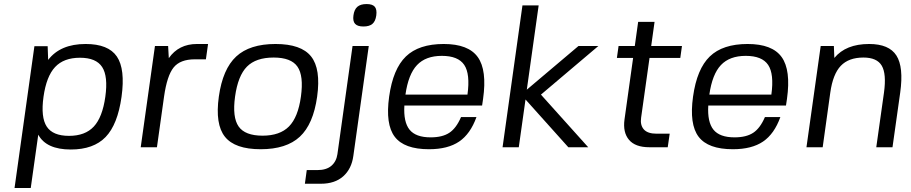

<svg xmlns="http://www.w3.org/2000/svg" viewBox="-20 -727 4497 948"><path d="M217.8 -431.2Q277.8 -509.8 402.8 -509.8Q515.1 -509.8 557.1 -447.8Q599.1 -385.7 580.1 -249Q561 -112.3 501.5 -50.5Q441.9 11.2 329.6 11.2Q208.5 11.2 168.9 -62L131.8 201.2H51.8L149.9 -499H215.3ZM375 -441.9Q294.9 -441.9 252 -396Q209 -350.1 194.8 -249Q180.7 -147.9 210.7 -102.1Q240.7 -56.2 320.8 -56.2Q400.4 -56.2 443.1 -102.1Q485.8 -147.9 500 -249Q514.2 -350.1 484.4 -396Q454.6 -441.9 375 -441.9Z M941.9 -434.1Q869.6 -434.1 837.2 -393.8Q804.7 -353.5 790 -250L754.9 0H674.8L745.1 -500H810.1L813.5 -439.9Q862.3 -509.8 952.6 -509.8H1007.3L996.6 -434.1Z M1340.3 -509.8Q1467.3 -509.8 1516.1 -448.2Q1564.9 -386.7 1545.9 -250Q1526.9 -113.8 1460.4 -52Q1394 9.8 1267.1 9.8Q1139.6 9.8 1090.6 -51.8Q1041.5 -113.3 1060.5 -250Q1079.6 -386.2 1146.2 -448Q1212.9 -509.8 1340.3 -509.8ZM1140.6 -250Q1126.5 -147.9 1158.2 -102.5Q1189.9 -57.1 1276.4 -57.1Q1361.8 -57.1 1406.7 -102.5Q1451.7 -147.9 1465.8 -250Q1480 -353 1448.7 -397.9Q1417.5 -442.9 1331.1 -442.9Q1243.7 -442.9 1199.2 -397.9Q1154.8 -353 1140.6 -250Z M1546.9 112.8Q1591.3 112.8 1616 91.8Q1640.6 70.8 1646 34.2L1720.7 -500H1800.8L1724.6 43Q1715.8 106.9 1674.6 143.6Q1633.3 180.2 1564.5 180.2H1485.4L1494.6 112.8ZM1790 -707Q1819.3 -707 1830.6 -693.6Q1841.8 -680.2 1837.9 -650.9Q1834 -622.1 1818.8 -609.1Q1803.7 -596.2 1774.4 -596.2Q1745.1 -596.2 1733.2 -609.4Q1721.2 -622.6 1725.1 -650.9Q1729 -680.2 1744.6 -693.6Q1760.3 -707 1790 -707Z M1976.6 -206.1Q1971.7 -124.5 2002.2 -86.7Q2032.7 -48.8 2106.4 -48.8Q2164.6 -48.8 2198.7 -71.5Q2232.9 -94.2 2256.3 -148.9H2332.5Q2302.7 -65.9 2247.1 -28.1Q2191.4 9.8 2098.1 9.8Q1975.6 9.8 1929 -51.8Q1882.3 -113.3 1901.4 -250Q1920.4 -386.7 1984.1 -448.2Q2047.9 -509.8 2170.9 -509.8Q2292.5 -509.8 2338.9 -445.3Q2385.3 -380.9 2365.2 -238.8L2360.4 -206.1ZM2288.1 -259.8Q2302.2 -361.8 2272.2 -406.5Q2242.2 -451.2 2161.6 -451.2Q2082 -451.2 2039.1 -405.8Q1996.1 -360.4 1981.9 -259.8Z M2639.6 -700.2 2581.1 -284.2 2836.4 -500H2934.6L2650.9 -259.8L2884.3 0H2786.1L2574.7 -235.8L2541.5 0H2461.4L2559.6 -700.2Z M3145.5 -146Q3140.1 -109.4 3158.9 -88.1Q3177.7 -66.9 3221.7 -66.9H3286.6L3276.9 0H3186Q3116.7 0 3085.7 -36.6Q3054.7 -73.2 3063.5 -137.2L3106 -440.9H3025.9L3034.2 -500H3114.3L3130.9 -619.1H3211.9L3195.3 -500H3347.2L3338.9 -440.9H3187Z M3477.1 -206.1Q3472.2 -124.5 3502.7 -86.7Q3533.2 -48.8 3606.9 -48.8Q3665 -48.8 3699.2 -71.5Q3733.4 -94.2 3756.8 -148.9H3833Q3803.2 -65.9 3747.6 -28.1Q3691.9 9.8 3598.6 9.8Q3476.1 9.8 3429.4 -51.8Q3382.8 -113.3 3401.9 -250Q3420.9 -386.7 3484.6 -448.2Q3548.3 -509.8 3671.4 -509.8Q3793 -509.8 3839.4 -445.3Q3885.7 -380.9 3865.7 -238.8L3860.8 -206.1ZM3788.6 -259.8Q3802.7 -361.8 3772.7 -406.5Q3742.7 -451.2 3662.1 -451.2Q3582.5 -451.2 3539.6 -405.8Q3496.6 -360.4 3482.4 -259.8Z M4099.6 -440.9Q4156.2 -509.8 4271.5 -509.8Q4369.6 -509.8 4406 -452.9Q4442.4 -396 4424.8 -270L4386.7 0H4306.6L4344.7 -270Q4357.4 -362.3 4333.7 -402.6Q4310.1 -442.9 4243.2 -442.9Q4170.4 -442.9 4131.3 -401.9Q4092.3 -360.8 4079.6 -270L4042 0H3961.9L4032.2 -500H4097.2Z"/></svg>

Font: Fivo Sans
Style: Italic
Weight: 400
Designer: Alexander Slobzheninov
Foundry: Alexander Slobzheninov
Version: 1.0